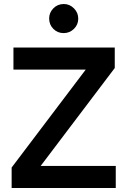

<svg xmlns="http://www.w3.org/2000/svg" viewBox="-20 -937 635 957"><path d="M38 0V-102L464 -665L486 -590H47V-700H552V-598L126 -35L104 -110H557V0ZM297 -772Q267 -772 246 -793Q225 -814 225 -845Q225 -874 246 -895.5Q267 -917 298 -917Q327 -917 348.5 -895.5Q370 -874 370 -844Q370 -814 348.5 -793Q327 -772 297 -772Z"/></svg>

Font: Fustat
Style: Bold
Weight: 700
Designer: Mohamed Gaber, Khaled Hosny, Laura Garcia Mut
Foundry: Kief Type Foundry, Alif Type Foundry, Hard Type Foundry
Version: Version 1.007